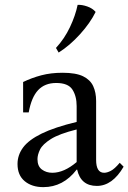

<svg xmlns="http://www.w3.org/2000/svg" viewBox="-20 -754 528 789"><path d="M158 15Q111 15 81.5 -9.5Q52 -34 52 -80Q52 -117 75 -148Q98 -179 151 -205Q204 -231 295 -253V-318Q295 -359 277.5 -386Q260 -413 211 -413Q164 -413 136.5 -383.5Q109 -354 98 -292H75V-417Q110 -434 149.5 -444.5Q189 -455 237 -455Q292 -455 321.5 -440.5Q351 -426 363 -400Q375 -374 375 -339V-97Q375 -44 408 -44Q420 -44 435.5 -52Q451 -60 472 -85L488 -69Q442 10 378 10Q312 10 297 -57H295Q240 15 158 15ZM195 -44Q243 -44 295 -88V-222Q223 -204 189 -182.5Q155 -161 144.5 -139.5Q134 -118 134 -100Q134 -71 152 -57.5Q170 -44 195 -44ZM299 -734Q317 -735 338.5 -727.5Q360 -720 373 -705Q351 -660 309 -613.5Q267 -567 221 -538L210 -557Q245 -595 267.5 -642.5Q290 -690 299 -734Z"/></svg>

Font: Bona Nova
Style: Regular
Weight: 400
Designer: Mateusz Machalski
Foundry: Capitalics
Version: Version 4.001; ttfautohint (v1.8.3)